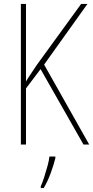

<svg xmlns="http://www.w3.org/2000/svg" viewBox="-20 -734 473 975"><path d="M433 0H404L186 -383L112 -285V0H86V-714H112V-320Q119 -333 133 -353.5Q147 -374 166 -403L392 -714H424L204 -406ZM261 70Q252 106 237 146.5Q222 187 202 221H187V212Q195 195 204 167Q213 139 221 110Q229 81 231 61H261Z"/></svg>

Font: Noto Sans Tamil Condensed Thin
Style: Regular
Weight: 100
Width: 3
Designer: Jelle Bosma - Monotype Design Team
Foundry: Monotype Imaging Inc.
Version: Version 2.004; ttfautohint (v1.8.4.7-5d5b)